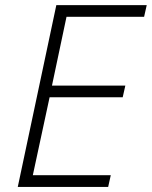

<svg xmlns="http://www.w3.org/2000/svg" viewBox="-20 -734 596 754"><path d="M404.8 0H49.8L201.2 -713.9H556.2L545.9 -668H241.2L184.1 -397.9H472.2L461.9 -352.1H174.8L108.9 -45.9H415Z"/></svg>

Font: CAA NEO Sans Light
Style: Italic
Weight: 300
Italic angle: -12°
Version: Version 1.10